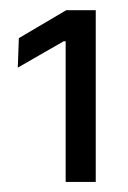

<svg xmlns="http://www.w3.org/2000/svg" viewBox="-20 -722 252 379"><path d="M109.6 -362.9V-640.6H105.8L15.1 -588.5L17.2 -646.7L110.8 -701.9H169V-362.9Z"/></svg>

Font: Anek Latin Medium
Style: Regular
Weight: 500
Designer: Yesha Goshar
Foundry: Ek Type
Version: Version 1.003